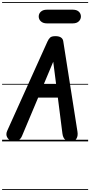

<svg xmlns="http://www.w3.org/2000/svg" viewBox="-25 -1349 861 1832"><path d="M82.5 -4.5Q55 -15.5 42 -41.8Q29 -68 44 -101.5L427.5 -952Q439.5 -978.5 454 -991.2Q468.5 -1004 504.5 -1004Q537 -1004 556 -991.8Q575 -979.5 578.5 -956L714 -93.5Q720.5 -54 705.5 -27.8Q690.5 -1.5 658 0Q621 2 598.5 -15.2Q576 -32.5 570.5 -75.5L527 -417.5H339L184.5 -50.5Q170.5 -16.5 139.8 -5.8Q109 5 82.5 -4.5ZM391 -541H511L483 -760ZM82.5 -4.5Q55 -15.5 42 -41.8Q29 -68 44 -101.5L427.5 -952Q439.5 -978.5 454 -991.2Q468.5 -1004 504.5 -1004Q537 -1004 556 -991.8Q575 -979.5 578.5 -956L714 -93.5Q720.5 -54 705.5 -27.8Q690.5 -1.5 658 0Q621 2 598.5 -15.2Q576 -32.5 570.5 -75.5L527 -417.5H339L184.5 -50.5Q170.5 -16.5 139.8 -5.8Q109 5 82.5 -4.5ZM391 -541H511L483 -760ZM421.5 -1126Q386.5 -1126 365.5 -1145Q344.5 -1164 344.5 -1191.5Q344.5 -1219.5 365.5 -1238Q386.5 -1256.5 421.5 -1256.5H671Q706.5 -1256.5 726.8 -1238Q747 -1219.5 747 -1191.5Q747 -1165 726.8 -1145.5Q706.5 -1126 671 -1126ZM-5 455H816V463H-5ZM-5 -16H816V0H-5ZM-5 -549H816V-541H-5ZM-5 -1329H816V-1321H-5Z"/></svg>

Font: Edu SA Dotted Guide
Style: Regular
Weight: 400
Designer: Tina and Corey Anderson, Eben Sorkin, Mirko Velimirovic
Foundry: Google for Education
Version: Version 2.000